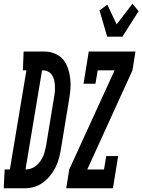

<svg xmlns="http://www.w3.org/2000/svg" viewBox="-78 -1012 765 1032"><path d="M498 -815 457 -956 499 -987 549 -881 634 -992 667 -952 580 -815ZM278 0 294 -101 538 -634H447L435 -562H371L399 -735H650L634 -634L391 -101H481L493 -173H557L529 0ZM-58 0 -53 -101H-25L64 -634H45L49 -735H164Q193 -734 219 -723Q245 -712 261.5 -692Q278 -672 287 -645.5Q296 -619 299.5 -590.5Q303 -562 300.5 -533Q298 -504 293 -475L250 -214Q246 -189 239.5 -163.5Q233 -138 221 -114Q209 -90 192 -68.5Q175 -47 152.5 -30.5Q130 -14 104.5 -7Q79 0 54 0ZM59 -101Q73 -101 88.5 -106Q104 -111 116 -121Q128 -131 137.5 -144Q147 -157 153.5 -171.5Q160 -186 163.5 -201Q167 -216 170 -230L213 -492Q216 -507 217 -522.5Q218 -538 217 -553.5Q216 -569 212.5 -583.5Q209 -598 201 -609.5Q193 -621 180 -627.5Q167 -634 151 -634H148Z"/></svg>

Font: Iosevka HT Extended
Style: Bold Italic
Weight: 700
Width: 7
Italic angle: -9°
Monospace: yes
Designer: Belleve Invis
Foundry: Belleve Invis
Version: Version 32.3.0; ttfautohint (v1.8.4)